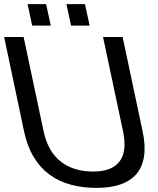

<svg xmlns="http://www.w3.org/2000/svg" viewBox="-24 -893 766 929"><path d="M666 -257.8Q680.7 -189.5 673.1 -137.9Q665.5 -86.4 637 -52.2Q608.4 -18.1 559.8 -1Q511.2 16.1 443.8 16.1Q375 16.1 317.1 0.2Q259.3 -15.6 214.4 -49.1Q169.4 -82.5 138.4 -134.3Q107.4 -186 92.3 -257.8L-3.9 -713.9H90.3L187 -257.8Q207.5 -161.1 268.8 -112.1Q330.1 -63 426.8 -63Q517.6 -63 554.7 -112.1Q591.8 -161.1 571.3 -257.8L474.6 -713.9H569.3ZM387.2 -873 409.7 -769H319.8L297.4 -873ZM199.2 -873 221.7 -769H131.8L109.4 -873Z"/></svg>

Font: XB Khoramshahr
Style: Oblique
Weight: 400
Italic angle: 12°
Designer: Behnam
Foundry: Irmug
Version: Version 8.005 2009